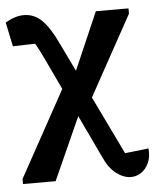

<svg xmlns="http://www.w3.org/2000/svg" viewBox="-65 -545 645 791"><g transform="rotate(-5 257.0 -149.5)"><path d="M429 102 527 91Q530 126 518.5 151Q507 176 487.5 189Q468 202 445 202Q415 202 384.5 179Q354 156 333 108L133 -314Q117 -349 100.5 -377.5Q84 -406 66 -429L156 -381L7 -377L-14 -477Q27 -501 62 -501Q107 -501 139 -468Q171 -435 201 -370ZM-1 192V171L203 -200L235 -203L360 -491H495V-469L310 -133L279 -131L134 192Z"/></g></svg>

Font: Piazzolla 24pt
Style: Bold
Weight: 700
Designer: Juan Pablo del Peral
Foundry: Huerta Tipografica
Version: Version 2.005